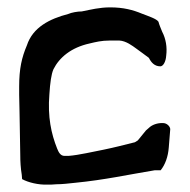

<svg xmlns="http://www.w3.org/2000/svg" viewBox="-20 -504 515 521"><path d="M32 -247 33 -200 35 -83C35 -66 36 -48 39 -30L40 -18C56 -9 84 -2 110 -3H118L133 -4C148 -4 166 -6 184 -8C265 -16 327 -30 400 -42H416C428 -57 436 -78 438 -104L442 -154C441 -162 432 -170 423 -170C407 -171 392 -165 384 -157L376 -150L354 -123C351 -121 349 -120 346 -118C314 -110 291 -104 262 -98C235 -93 194 -83 166 -81H155C144 -81 139 -91 135 -101C119 -141 109 -187 114 -248C116 -279 119 -302 125 -316C141 -348 173 -375 223 -386C240 -390 255 -394 278 -394H304C322 -393 339 -380 350 -372C359 -365 374 -355 384 -347C390 -335 399 -324 415 -324C423 -324 430 -337 431 -353C434 -376 430 -399 420 -418C416 -428 412 -437 410 -445C405 -453 383 -460 365 -467C341 -477 315 -484 279 -484C250 -484 227 -478 202 -473C190 -473 174 -470 165 -466C115 -453 69 -430 53 -381C39 -348 32 -318 32 -269Z"/></svg>

Font: Vapor
Style: Regular
Weight: 400
Foundry: Cannot Into Space Fonts
Version: Version 0.179